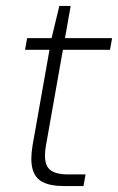

<svg xmlns="http://www.w3.org/2000/svg" viewBox="-20 -624 396 644"><path d="M192 0Q150 0 124 -13Q98 -26 89.5 -56Q81 -86 89 -135L146 -457H64L71 -496H153L179 -604H217L198 -496H356L349 -457H191L134 -135Q125 -82 142 -60.5Q159 -39 208 -39H267L260 0Z"/></svg>

Font: DM Sans 28pt ExtraLight
Style: Italic
Weight: 250
Italic angle: -10°
Version: Version 4.004;gftools[0.9.30]